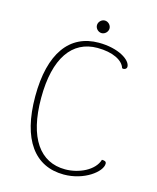

<svg xmlns="http://www.w3.org/2000/svg" viewBox="-122 -905 821 1002"><g transform="rotate(15 288.0 -404.0)"><path d="M319 -752C337 -752 353 -768 353 -786C353 -804 337 -820 319 -820C301 -820 285 -804 285 -786C285 -768 301 -752 319 -752ZM319 12C429 12 516 -55 516 -99C516 -112 505 -114 492 -114C474 -53 392 -16 319 -16C183 -16 102 -128 102 -344C102 -560 183 -672 319 -672C402 -672 458 -643 470 -603C482 -598 495 -606 495 -617C495 -654 425 -700 319 -700C162 -700 70 -578 70 -344C70 -110 162 12 319 12Z"/></g></svg>

Font: Arima Koshi Thin
Style: Regular
Weight: 250
Designer: Joana Correia and Natanael Gama
Foundry: NDISCOVER
Version: Version 1.019;PS 001.019;hotconv 1.0.88;makeotf.lib2.5.64775